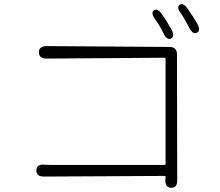

<svg xmlns="http://www.w3.org/2000/svg" viewBox="-20 -860 1040 908"><path d="M790 28Q761 28 762 -8L763 -23Q763 -28 758 -28L188 -25Q151 -25 152 -55Q154 -85 190 -81Q204 -80 254 -80H758Q763 -80 763 -85V-582Q763 -587 758 -587L200 -583Q164 -583 164 -613Q164 -642 200 -642L781 -638Q817 -638 817 -602L818 -7Q818 29 790 28ZM789 -678Q770 -668 754 -701Q735 -740 713 -770Q692 -799 708 -811Q724 -823 745 -794Q766 -765 791 -720Q808 -688 789 -678ZM912 -706Q893 -695 876 -727Q845 -785 836 -796Q813 -825 830 -837Q847 -849 867 -819Q898 -775 913 -748Q931 -716 912 -706Z"/></svg>

Font: Resource Han Rounded KR Light
Style: Regular
Weight: 300
Designer: Cyano Hao (round all glyphs); Ryoko NISHIZUKA 西塚涼子 (kana, bopomofo & ideographs); Paul D. Hunt (Latin, Greek & Cyrillic)
Foundry: Cyano Hao
Version: 0.990